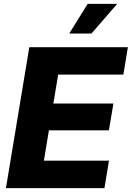

<svg xmlns="http://www.w3.org/2000/svg" viewBox="-20 -971 680 991"><path d="M10.7 0 131.3 -727.5H640.1L616.7 -585.9H280.3L255.4 -436.5H565.4L542 -298.3H232.4L206.5 -141.6H542.5L519 0ZM337.4 -797.9 432.6 -951.2H585L452.1 -797.9Z"/></svg>

Font: Inter 16pt ExtraBold
Style: Italic
Weight: 800
Italic angle: -9.3988°
Version: Version 4.001;git-66647c0bb